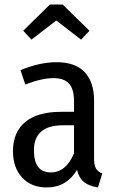

<svg xmlns="http://www.w3.org/2000/svg" viewBox="-20 -811 511 843"><path d="M227 -721 118 -637 82 -676 199 -791H255L373 -676L336 -637ZM393 -114Q393 -85 401.5 -71Q410 -57 429 -49L410 12Q371 6 349 -11.5Q327 -29 318 -65Q272 12 185 12Q117 12 77 -31.5Q37 -75 37 -147Q37 -231 91 -275.5Q145 -320 247 -320H305V-366Q305 -420 283 -444Q261 -468 215 -468Q164 -468 91 -440L70 -503Q155 -538 228 -538Q311 -538 352 -494Q393 -450 393 -370ZM203 -54Q270 -54 305 -138V-261H257Q129 -261 129 -151Q129 -54 203 -54Z"/></svg>

Font: Fira Sans Condensed
Style: Regular
Weight: 400
Width: 3
Designer: Carrois Corporate & Edenspiekermann AG
Foundry: Carrois Corporate GbR & Edenspiekermann AG
Version: Version 4.202;PS 004.202;hotconv 1.0.88;makeotf.lib2.5.64775